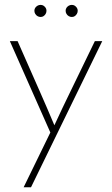

<svg xmlns="http://www.w3.org/2000/svg" viewBox="-20 -566 464 794"><path d="M77.8 208.3 188.2 -18.1 20.8 -395.8H52.8L143.8 -189.6Q159 -155.6 174.3 -119.8Q189.6 -84 204.9 -47.9Q221.5 -84 238.5 -119.8Q255.6 -155.6 272.2 -189.6L372.2 -395.8H402.8L108.3 208.3ZM147.9 -495.8Q141 -495.8 135.1 -499.3Q129.2 -502.8 125.7 -508.7Q122.2 -514.6 122.2 -521.5Q122.2 -528.5 125.7 -533.7Q129.2 -538.9 135.1 -542.4Q141 -545.8 147.9 -545.8Q154.9 -545.8 160.1 -542.4Q165.3 -538.9 168.8 -533.7Q172.2 -528.5 172.2 -521.5Q172.2 -514.6 168.8 -508.7Q165.3 -502.8 160.1 -499.3Q154.9 -495.8 147.9 -495.8ZM277.1 -495.8Q270.1 -495.8 264.2 -499.3Q258.3 -502.8 254.9 -508.7Q251.4 -514.6 251.4 -521.5Q251.4 -528.5 254.9 -533.7Q258.3 -538.9 264.2 -542.4Q270.1 -545.8 277.1 -545.8Q284 -545.8 289.2 -542.4Q294.4 -538.9 297.9 -533.7Q301.4 -528.5 301.4 -521.5Q301.4 -514.6 297.9 -508.7Q294.4 -502.8 289.2 -499.3Q284 -495.8 277.1 -495.8Z"/></svg>

Font: Afacad Flux Thin
Style: Regular
Weight: 250
Designer: Kristian Moeller
Foundry: Dicotype
Version: Version 1.100